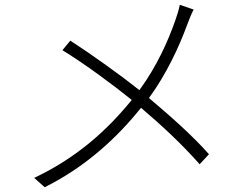

<svg xmlns="http://www.w3.org/2000/svg" viewBox="-20 -764 1040 803"><path d="M274 -594 241 -554C333 -498 456 -407 531 -346C432 -224 305 -106 123 -20L167 19C344 -69 474 -194 570 -313C659 -237 739 -163 815 -77L854 -119C782 -200 693 -278 603 -354C675 -452 729 -568 763 -661C770 -680 781 -708 790 -724L732 -744C728 -724 720 -697 714 -681C683 -592 636 -487 563 -387C488 -447 364 -536 274 -594Z"/></svg>

Font: Noto Sans CJK SC Light
Style: Regular
Weight: 300
Designer: Ryoko NISHIZUKA 西塚涼子 (kana, bopomofo & ideographs); Paul D. Hunt (Latin, Greek & Cyrillic); Sandoll Communications 산돌커뮤니
Foundry: Adobe
Version: Version 2.004;hotconv 1.0.118;makeotfexe 2.5.65603